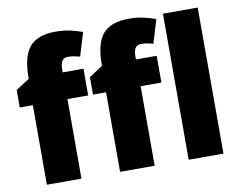

<svg xmlns="http://www.w3.org/2000/svg" viewBox="-82 -875 1227 984"><g transform="rotate(-10 532.0 -382.5)"><path d="M373 -414H265V0H85V-414H17V-505L88 -551V-560Q88 -668 129.5 -716.5Q171 -765 264 -765Q303 -765 335 -758.5Q367 -752 404 -739L367 -617Q353 -621 337 -624Q321 -627 304 -627Q265 -627 265 -570V-553H373ZM754 -414H646V0H466V-414H398V-505L469 -551V-560Q469 -668 510.5 -716.5Q552 -765 645 -765Q684 -765 716 -758.5Q748 -752 785 -739L748 -617Q734 -621 718 -624Q702 -627 685 -627Q646 -627 646 -570V-553H754ZM1004 0H823V-760H1004Z"/></g></svg>

Font: Noto Sans SemiCondensed Black
Style: Regular
Weight: 900
Width: 4
Designer: Monotype Design Team
Foundry: Monotype Imaging Inc.
Version: Version 2.013; ttfautohint (v1.8.4.7-5d5b)